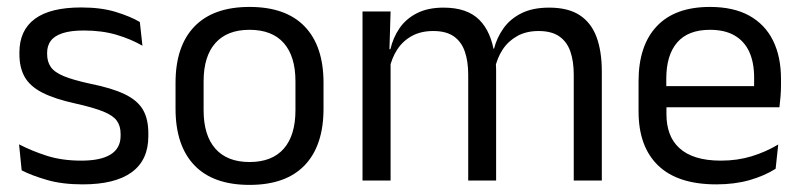

<svg xmlns="http://www.w3.org/2000/svg" viewBox="-20 -521 2316 554"><path d="M218.5 11Q159.5 11 115.5 -1.8Q71.5 -14.5 42.5 -29.5L35 -104.5Q71.5 -85.5 115.2 -71.5Q159 -57.5 214.5 -57.5Q271 -57.5 299.5 -75.5Q328 -93.5 328 -129V-134.5Q328 -157.5 317.2 -172.5Q306.5 -187.5 278.5 -199Q250.5 -210.5 199 -222Q137.5 -235.5 102 -253.8Q66.5 -272 51.2 -299Q36 -326 36 -365V-369.5Q36 -433.5 80.5 -466.5Q125 -499.5 214.5 -499.5Q272 -499.5 314.2 -486.5Q356.5 -473.5 383.5 -457.5L391 -389Q358.5 -408 316.5 -420.5Q274.5 -433 222 -433Q184 -433 160.5 -425.2Q137 -417.5 126.5 -403.2Q116 -389 116 -369V-365Q116 -343 126.5 -327.8Q137 -312.5 164.2 -301.2Q191.5 -290 240 -279.5Q302.5 -267 339.2 -249.5Q376 -232 392 -205.2Q408 -178.5 408 -136.5V-128Q408 -59 360 -24Q312 11 218.5 11Z M700 12.5Q595 12.5 540.8 -44.2Q486.5 -101 486.5 -207.5V-282Q486.5 -388 541 -444.5Q595.5 -501 700 -501Q805 -501 859.2 -444.5Q913.5 -388 913.5 -282V-207.5Q913.5 -101 859.2 -44.2Q805 12.5 700 12.5ZM700 -53.5Q765 -53.5 798.8 -92Q832.5 -130.5 832.5 -203V-286.5Q832.5 -358.5 798.8 -396.8Q765 -435 700 -435Q635.5 -435 601.5 -396.8Q567.5 -358.5 567.5 -286.5V-203Q567.5 -130.5 601.5 -92Q635.5 -53.5 700 -53.5Z M1635.5 0V-305.5Q1635.5 -344 1625.8 -372.2Q1616 -400.5 1593.8 -416Q1571.5 -431.5 1534 -431.5Q1498.5 -431.5 1472.5 -417Q1446.5 -402.5 1430.5 -378.2Q1414.5 -354 1408 -323L1395.5 -380.5H1405.5Q1413.5 -412 1432.5 -439Q1451.5 -466 1484 -482.5Q1516.5 -499 1564.5 -499Q1619 -499 1652.2 -477.5Q1685.5 -456 1701 -414.8Q1716.5 -373.5 1716.5 -314.5V0ZM1026 0V-488H1107L1103.5 -371L1107 -366V0ZM1331 0V-305.5Q1331 -344 1321.2 -372.2Q1311.5 -400.5 1289.5 -416Q1267.5 -431.5 1230 -431.5Q1194 -431.5 1168 -417Q1142 -402.5 1126 -377.8Q1110 -353 1103.5 -321.5L1088.5 -379H1106.5Q1114 -412 1132.5 -439.2Q1151 -466.5 1182.8 -482.8Q1214.5 -499 1260 -499Q1327.5 -499 1362.8 -464Q1398 -429 1407 -362Q1409.5 -352 1410.5 -340.2Q1411.5 -328.5 1411.5 -317V0Z M2047 11Q1935.5 11 1879 -43.5Q1822.5 -98 1822.5 -199.5V-286.5Q1822.5 -389.5 1875 -445.2Q1927.5 -501 2028.5 -501Q2096.5 -501 2142 -475.8Q2187.5 -450.5 2210.5 -404Q2233.5 -357.5 2233.5 -293V-275Q2233.5 -259 2232.2 -243Q2231 -227 2229 -211.5H2154.5Q2155.5 -235.5 2155.8 -257Q2156 -278.5 2156 -296.5Q2156 -341 2141.8 -371.8Q2127.5 -402.5 2099.2 -418.8Q2071 -435 2028.5 -435Q1965.5 -435 1934 -398.5Q1902.5 -362 1902.5 -294V-247.5L1903 -237.5V-191Q1903 -160.5 1912 -136Q1921 -111.5 1940.2 -93.8Q1959.5 -76 1989.2 -66.8Q2019 -57.5 2060 -57.5Q2107.5 -57.5 2148.5 -70Q2189.5 -82.5 2225.5 -104L2218 -34Q2185.5 -13.5 2142.5 -1.2Q2099.5 11 2047 11ZM1865 -211.5V-272.5H2212V-211.5Z"/></svg>

Font: Anek Odia
Style: Regular
Weight: 400
Designer: Yesha Goshar & Mahesh Sahu (Odia), Yesha Goshar (Latin)
Foundry: Ek Type
Version: Version 1.003